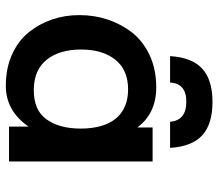

<svg xmlns="http://www.w3.org/2000/svg" viewBox="-66 -684 761 670"><g transform="rotate(90 315.0 -349.5)"><path d="M176.3 -562Q181.2 -638.7 220.2 -674.3Q259.3 -710 336.4 -710Q413.6 -710 452.6 -674.3Q491.7 -638.7 496.6 -562H405.3Q400.9 -618.7 335.4 -618.7Q271.5 -618.7 268.6 -562ZM294.9 -86.4Q365.7 -86.4 397 -130.9Q429.2 -175.3 429.2 -250.5Q429.2 -288.6 420.7 -319.3Q412.1 -350.1 395.3 -371.3Q378.4 -392.6 352.5 -404.1Q326.7 -415.5 292.5 -415.5Q224.6 -415.5 189 -371.1Q153.3 -326.7 153.3 -251.5Q153.3 -175.8 189 -131.3Q225.1 -86.4 294.9 -86.4ZM279.8 11.2Q218.3 11.2 170.2 -10.7Q122.1 -32.7 92.8 -69.3Q63.5 -106 48.3 -150.6Q33.2 -195.3 33.2 -245.1Q33.2 -297.9 48.8 -344.7Q64.5 -391.6 94.2 -429.7Q125 -468.3 173.8 -491Q222.7 -513.7 285.6 -513.7Q376 -513.7 425.3 -447.8V-501H543.9V0H422.4V-68.4Q367.7 11.2 279.8 11.2Z"/></g></svg>

Font: Ride
Style: Bold
Weight: 700
Version: Version 3.000